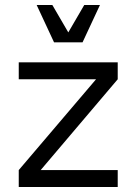

<svg xmlns="http://www.w3.org/2000/svg" viewBox="-20 -750 547 770"><path d="M55.2 0V-67.9L365.2 -432.1H55.2V-500H452.1V-432.1L143.1 -67.9H452.1V0ZM196.8 -580.1 127 -730H189.9L253.9 -620.1L317.9 -730H380.9L311 -580.1Z"/></svg>

Font: Uncut Sans
Style: Regular
Weight: 400
Designer: Kasper Nordkvist
Foundry: UNCUT.wtf
Version: Version 1.304;Glyphs 3.2 (3246)